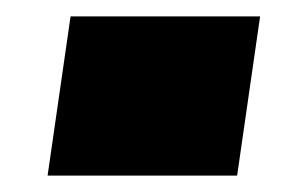

<svg xmlns="http://www.w3.org/2000/svg" viewBox="-20 -467 351 234"><path d="M297 -447 269 -253H38L66 -447Z"/></svg>

Font: Pathway Extreme 28pt Black
Style: Italic
Weight: 900
Italic angle: -8°
Designer: Eduardo Rodriguez Tunni
Foundry: Eduardo Rodriguez Tunni
Version: Version 1.001;gftools[0.9.26]